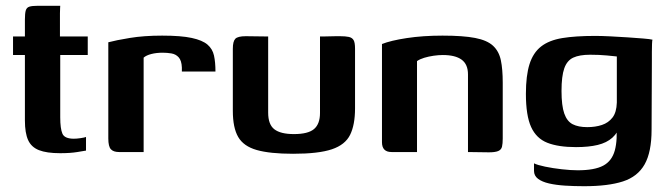

<svg xmlns="http://www.w3.org/2000/svg" viewBox="-20 -525 2317 663"><path d="M188 4Q141 4 114.5 -6.5Q88 -17 77 -41.5Q66 -66 66 -109V-335H25V-399H66V-458Q66 -479 69 -489Q72 -499 81.5 -502Q91 -505 110 -505H188Q188 -502 187.5 -495.5Q187 -489 187 -479V-399H283V-335H188V-120Q188 -81 195.5 -63.5Q203 -46 235 -46Q245 -46 258.5 -48Q272 -50 277 -52V-5Q271 -4 247 0Q223 4 188 4Z M476 0H391Q372 0 363 -9.5Q354 -19 354 -47V-379Q380 -386 428.5 -394Q477 -402 540 -402Q605 -402 642 -394Q679 -386 696.5 -371Q714 -356 719 -333Q724 -310 724 -278H608V-292Q607 -316 597 -327Q587 -338 572 -340.5Q557 -343 542 -343Q520 -343 502.5 -338.5Q485 -334 476 -326Z M906 -399V-136Q906 -95 927.5 -78.5Q949 -62 995 -62Q1044 -62 1064.5 -79.5Q1085 -97 1085 -135V-399Q1086 -399 1095.5 -399Q1105 -399 1117.5 -399.5Q1130 -400 1140.5 -400Q1151 -400 1154 -400Q1173 -400 1184.5 -397.5Q1196 -395 1201 -386.5Q1206 -378 1206 -357V-151Q1206 -94 1189 -59.5Q1172 -25 1126 -9.5Q1080 6 992 6Q912 6 866.5 -7Q821 -20 802.5 -52Q784 -84 784 -142V-357Q784 -382 792.5 -391Q801 -400 829 -400Q848 -400 867 -399.5Q886 -399 906 -399Z M1332 0Q1299 0 1299 -34V-373Q1329 -385 1384.5 -393.5Q1440 -402 1508 -402Q1579 -402 1620.5 -394Q1662 -386 1682.5 -367Q1703 -348 1709.5 -317Q1716 -286 1716 -240V-47Q1716 -29 1713.5 -18.5Q1711 -8 1700.5 -3.5Q1690 1 1668 1L1596 0V-268Q1596 -303 1574 -319Q1552 -335 1509 -335Q1494 -335 1477 -332.5Q1460 -330 1445 -325.5Q1430 -321 1420 -314V0Z M1997 118Q1962 118 1931 116Q1900 114 1876 108.5Q1852 103 1838 92.5Q1824 82 1824 65Q1824 60 1824 51.5Q1824 43 1824 39Q1836 45 1862.5 50.5Q1889 56 1920 59.5Q1951 63 1975 63Q2033 63 2063 47Q2093 31 2103 -5.5Q2113 -42 2108 -100L2125 -98Q2114 -67 2094.5 -49.5Q2075 -32 2044 -24.5Q2013 -17 1969 -17Q1908 -17 1870 -32Q1832 -47 1814 -86.5Q1796 -126 1796 -201Q1796 -264 1808.5 -303.5Q1821 -343 1848.5 -364.5Q1876 -386 1921.5 -393.5Q1967 -401 2035 -401Q2057 -401 2087 -399.5Q2117 -398 2147.5 -396Q2178 -394 2201.5 -392Q2225 -390 2233 -388Q2232 -385 2231.5 -373Q2231 -361 2231 -345.5Q2231 -330 2231 -315L2230 -77Q2230 0 2206 42.5Q2182 85 2131 101.5Q2080 118 1997 118ZM2008 -86Q2036 -86 2058.5 -93.5Q2081 -101 2095 -119Q2109 -137 2110 -171V-330Q2102 -331 2075.5 -333.5Q2049 -336 2018 -336Q1981 -336 1959.5 -326Q1938 -316 1928.5 -289Q1919 -262 1919 -211Q1919 -160 1928.5 -133Q1938 -106 1957.5 -96Q1977 -86 2008 -86Z"/></svg>

Font: Genos Thin SemiBold
Style: Regular
Weight: 600
Version: Version 1.010